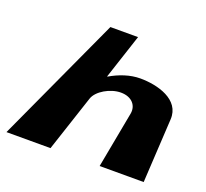

<svg xmlns="http://www.w3.org/2000/svg" viewBox="-106 -720 912 848"><g transform="rotate(20 350.0 -296.5)"><path d="M3 0H210L297.6 -265C310.4 -303 369.6 -337 418.6 -337C471.6 -337 497.4 -303 490.6 -265L441 0H648L665.1 -301C670.6 -396 559 -425 478 -425C430 -425 381.4 -408 338.6 -383H336.6L405.7 -593H275.7Z"/></g></svg>

Font: Hussar Milosc
Style: Obl
Weight: 700
Foundry: Cannot Into Space Fonts
Version: Version 1.02